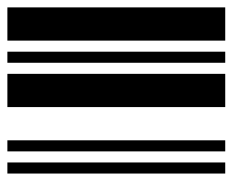

<svg xmlns="http://www.w3.org/2000/svg" viewBox="-75 -555 630 520"><g transform="rotate(90 240.0 -295.0)"><path d="M0 0V-590H90V0ZM120 0V-590H150V0ZM180 0V-590H270V0ZM360 0V-590H390V0ZM420 0V-590H450V0Z"/></g></svg>

Font: Libre Barcode 39
Style: Regular
Weight: 400
Version: Version 1.005; ttfautohint (v1.8.3)